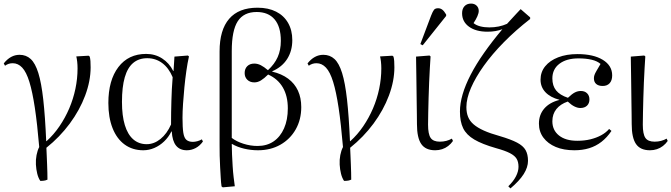

<svg xmlns="http://www.w3.org/2000/svg" viewBox="-20 -825 3748 1072"><path d="M205 185Q194 169 188 145Q182 121 180.5 94Q179 67 184 41Q189 15 199 -4Q188 -134 174.5 -223.5Q161 -313 144 -368Q127 -423 104 -447.5Q81 -472 51 -472Q27 -472 8 -458L1 -471Q20 -495 42 -507Q64 -519 89 -519Q126 -519 151.5 -495.5Q177 -472 194 -417.5Q211 -363 221.5 -269.5Q232 -176 238 -37H240Q280 -73 312 -120Q344 -167 366.5 -219.5Q389 -272 401 -329Q413 -386 413 -443Q413 -463 411 -480.5Q409 -498 406 -510L475 -514L481 -509Q484 -498 485 -483.5Q486 -469 486 -449Q486 -373 455.5 -291.5Q425 -210 369.5 -135Q314 -60 239 0Q240 21 241 45.5Q242 70 243 94Q244 118 244.5 139.5Q245 161 245 178Q239 181 232.5 182.5Q226 184 219.5 184.5Q213 185 205 185Z M780 14Q720 14 676 -18Q632 -50 608.5 -109.5Q585 -169 585 -250Q585 -377 641 -450.5Q697 -524 796 -524Q846 -524 885.5 -498.5Q925 -473 947 -429H949L954 -509L1029 -515L1035 -510Q1027 -474 1020.5 -429Q1014 -384 1009.5 -337Q1005 -290 1002 -246Q999 -202 999 -167Q999 -113 1003.5 -84Q1008 -55 1021 -44Q1034 -33 1057 -33Q1068 -33 1081.5 -36.5Q1095 -40 1107 -47L1113 -35Q1096 -11 1072.5 1.5Q1049 14 1023 14Q984 14 963 -12Q942 -38 939 -91H937Q921 -59 896.5 -35.5Q872 -12 842 1Q812 14 780 14ZM799 -20Q840 -20 876 -49Q912 -78 935 -130Q935 -165 935.5 -197.5Q936 -230 937 -262.5Q938 -295 939.5 -327.5Q941 -360 944 -394Q922 -446 885.5 -473Q849 -500 802 -500Q755 -500 723.5 -473.5Q692 -447 676.5 -393Q661 -339 661 -256Q661 -179 677 -126.5Q693 -74 724 -47Q755 -20 799 -20Z M1224 221 1217 216Q1214 196 1212.5 168Q1211 140 1209 107.5Q1207 75 1206.5 43.5Q1206 12 1206 -14V-538Q1206 -658 1259.5 -720Q1313 -782 1418 -782Q1478 -782 1521.5 -760Q1565 -738 1588.5 -697Q1612 -656 1612 -601Q1612 -541 1583.5 -496Q1555 -451 1500 -427V-425Q1552 -413 1588.5 -386Q1625 -359 1643.5 -319Q1662 -279 1662 -227Q1662 -157 1631 -102.5Q1600 -48 1545.5 -17Q1491 14 1420 14Q1381 14 1343 5Q1305 -4 1276 -21H1274Q1274 6 1275.5 38Q1277 70 1279 103Q1281 136 1284.5 165Q1288 194 1291 215ZM1418 -10Q1470 -10 1507.5 -35.5Q1545 -61 1566 -108.5Q1587 -156 1587 -220Q1587 -289 1559 -337Q1531 -385 1477 -409Q1455 -387 1437 -376Q1419 -365 1400 -365Q1376 -365 1361 -379.5Q1346 -394 1346 -417Q1346 -441 1360.5 -455.5Q1375 -470 1400 -470Q1418 -470 1436 -461Q1454 -452 1476 -433Q1513 -467 1530.5 -506.5Q1548 -546 1548 -597Q1548 -676 1513 -717Q1478 -758 1413 -758Q1341 -758 1307.5 -706.5Q1274 -655 1274 -540V-55Q1300 -35 1339 -22.5Q1378 -10 1418 -10Z M1901 185Q1890 169 1884 145Q1878 121 1876.5 94Q1875 67 1880 41Q1885 15 1895 -4Q1884 -134 1870.5 -223.5Q1857 -313 1840 -368Q1823 -423 1800 -447.5Q1777 -472 1747 -472Q1723 -472 1704 -458L1697 -471Q1716 -495 1738 -507Q1760 -519 1785 -519Q1822 -519 1847.5 -495.5Q1873 -472 1890 -417.5Q1907 -363 1917.5 -269.5Q1928 -176 1934 -37H1936Q1976 -73 2008 -120Q2040 -167 2062.5 -219.5Q2085 -272 2097 -329Q2109 -386 2109 -443Q2109 -463 2107 -480.5Q2105 -498 2102 -510L2171 -514L2177 -509Q2180 -498 2181 -483.5Q2182 -469 2182 -449Q2182 -373 2151.5 -291.5Q2121 -210 2065.5 -135Q2010 -60 1935 0Q1936 21 1937 45.5Q1938 70 1939 94Q1940 118 1940.5 139.5Q1941 161 1941 178Q1935 181 1928.5 182.5Q1922 184 1915.5 184.5Q1909 185 1901 185Z M2410 14Q2356 14 2332 -21Q2308 -56 2308 -132Q2308 -153 2307.5 -185Q2307 -217 2306.5 -255.5Q2306 -294 2305.5 -333.5Q2305 -373 2304.5 -408.5Q2304 -444 2303.5 -470.5Q2303 -497 2303 -509L2378 -515L2384 -510Q2382 -483 2380 -445Q2378 -407 2376 -364.5Q2374 -322 2373 -279Q2372 -236 2371 -197Q2370 -158 2370 -129Q2370 -76 2384.5 -55Q2399 -34 2436 -34Q2455 -34 2472 -38.5Q2489 -43 2503 -51L2509 -38Q2498 -22 2482.5 -10Q2467 2 2448.5 8Q2430 14 2410 14ZM2340 -572 2327 -579 2387 -738Q2396 -761 2403 -770Q2410 -779 2426 -779Q2439 -779 2449.5 -771Q2460 -763 2471 -744V-736Z M2830 227 2818 215Q2846 188 2860.5 160Q2875 132 2875 106Q2875 79 2864.5 61.5Q2854 44 2827 30Q2800 16 2749 2Q2672 -20 2628 -46Q2584 -72 2566 -109Q2548 -146 2548 -202Q2548 -247 2563 -298.5Q2578 -350 2608 -408Q2638 -466 2682.5 -529.5Q2727 -593 2785 -662Q2766 -655 2746 -651.5Q2726 -648 2702 -648Q2637 -648 2598.5 -676Q2560 -704 2560 -751Q2560 -776 2573.5 -790.5Q2587 -805 2610 -805Q2629 -805 2641 -793.5Q2653 -782 2653 -764Q2653 -752 2645.5 -734.5Q2638 -717 2624 -696Q2638 -684 2661 -678Q2684 -672 2712 -672Q2739 -672 2764 -677Q2789 -682 2811 -692Q2827 -709 2839 -722.5Q2851 -736 2862.5 -748Q2874 -760 2887 -774L2940 -728V-719Q2859 -656 2793.5 -589.5Q2728 -523 2681.5 -458Q2635 -393 2609.5 -334Q2584 -275 2584 -227Q2584 -196 2593.5 -172.5Q2603 -149 2624.5 -130.5Q2646 -112 2681.5 -96Q2717 -80 2771 -65Q2832 -47 2866.5 -29Q2901 -11 2914.5 13Q2928 37 2928 73Q2928 109 2904 147Q2880 185 2830 227Z M3187 14Q3127 14 3083 -4.5Q3039 -23 3014 -56.5Q2989 -90 2989 -135Q2989 -184 3018.5 -218.5Q3048 -253 3103 -267V-268Q3053 -281 3025.5 -310Q2998 -339 2998 -380Q2998 -423 3024 -455Q3050 -487 3096.5 -505Q3143 -523 3204 -523Q3293 -523 3345.5 -491Q3398 -459 3398 -404Q3398 -376 3384 -360.5Q3370 -345 3345 -345Q3322 -345 3309 -356Q3296 -367 3296 -388Q3296 -397 3299 -406Q3302 -415 3310.5 -429.5Q3319 -444 3333 -468Q3315 -484 3283.5 -491.5Q3252 -499 3210 -499Q3143 -499 3103.5 -469Q3064 -439 3064 -387Q3064 -346 3085 -320Q3106 -294 3151 -279Q3174 -301 3190 -309Q3206 -317 3223 -317Q3245 -317 3258 -304Q3271 -291 3271 -270Q3271 -248 3257.5 -235Q3244 -222 3220 -222Q3205 -222 3187.5 -230.5Q3170 -239 3150 -258Q3109 -244 3086.5 -216Q3064 -188 3064 -148Q3064 -98 3101 -68.5Q3138 -39 3203 -39Q3243 -39 3276 -47Q3309 -55 3336 -69.5Q3363 -84 3381 -105L3394 -94Q3369 -57 3338 -33Q3307 -9 3269.5 2.5Q3232 14 3187 14Z M3609 14Q3555 14 3531 -21Q3507 -56 3507 -132Q3507 -153 3506.5 -185Q3506 -217 3505.5 -255.5Q3505 -294 3504.5 -333.5Q3504 -373 3503.5 -408.5Q3503 -444 3502.5 -470.5Q3502 -497 3502 -509L3577 -515L3583 -510Q3581 -483 3579 -445Q3577 -407 3575 -364.5Q3573 -322 3572 -279Q3571 -236 3570 -197Q3569 -158 3569 -129Q3569 -76 3583.5 -55Q3598 -34 3635 -34Q3654 -34 3671 -38.5Q3688 -43 3702 -51L3708 -38Q3697 -22 3681.5 -10Q3666 2 3647.5 8Q3629 14 3609 14Z"/></svg>

Font: Literata 60pt Light
Style: Regular
Weight: 300
Designer: Latin by Veronika Burian and Jose Scaglione. Greek by Irene Vlachou. Cyrillic by Vera Evstafieva.
Foundry: TypeTogether
Version: Version 3.103;gftools[0.9.29]